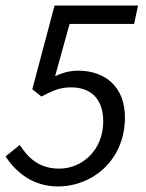

<svg xmlns="http://www.w3.org/2000/svg" viewBox="-24 -658 524 690"><path d="M-4 -96C35 -36 97 12 184 12C310 12 425 -84 425 -236C425 -347 353 -404 257 -404C224 -404 197 -395 174 -384L226 -572H458L472 -638H172L92 -337L125 -311C167 -333 191 -344 232 -344C301 -344 347 -304 347 -222C347 -119 272 -52 189 -52C114 -52 76 -93 47 -137Z"/></svg>

Font: Cambridge Sans Italic
Style: Regular
Weight: 400
Italic angle: -11°
Version: Version 2.000;PS 002.000;hotconv 1.0.88;makeotf.lib2.5.64775